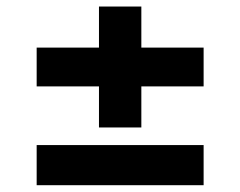

<svg xmlns="http://www.w3.org/2000/svg" viewBox="-20 -582 720 575"><path d="M89.8 -27.3Q89.8 -57.6 89.8 -147.5Q214.8 -147.5 589.8 -147.5Q589.8 -117.2 589.8 -27.3Q464.8 -27.3 89.8 -27.3ZM89.8 -323.2Q89.8 -351.6 89.8 -439.5Q214.8 -439.5 589.8 -439.5Q589.8 -410.2 589.8 -323.2Q464.8 -323.2 89.8 -323.2ZM276.4 -200.2Q276.4 -291 276.4 -562.5Q307.6 -562.5 403.3 -562.5Q403.3 -471.7 403.3 -200.2Q372.1 -200.2 276.4 -200.2Z"/></svg>

Font: DeepSea
Style: Bold
Weight: 700
Designer: Stem
Version: Version 3.019;git-0a5106e0b